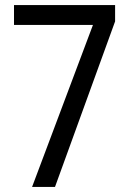

<svg xmlns="http://www.w3.org/2000/svg" viewBox="-20 -734 512 754"><path d="M106 0 345 -636H35V-714H432V-650L196 0Z"/></svg>

Font: Noto Sans Thai Looped Condensed
Style: Regular
Weight: 400
Width: 3
Designer: Sasikarn Vongin, Ben Mitchell
Foundry: The Fontpad Ltd
Version: Version 1.001; ttfautohint (v1.8.4.7-5d5b)